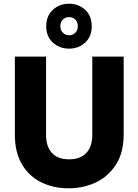

<svg xmlns="http://www.w3.org/2000/svg" viewBox="-20 -1007 745 1034"><path d="M60 -702H228V-281Q228 -218 259.5 -183.5Q291 -149 352 -149Q413 -149 445 -183.5Q477 -218 477 -281V-702H646V-282Q646 -186 605 -121.5Q564 -57 497 -25Q430 7 349 7Q268 7 202.5 -25Q137 -57 98.5 -121.5Q60 -186 60 -282ZM474 -865Q474 -810 438.5 -777.5Q403 -745 352 -745Q301 -745 265 -777.5Q229 -810 229 -865Q229 -922 265 -954.5Q301 -987 352 -987Q403 -987 438.5 -954.5Q474 -922 474 -865ZM399 -866Q399 -889 385.5 -902Q372 -915 352 -915Q333 -915 319 -902Q305 -889 305 -866Q305 -844 319 -830.5Q333 -817 352 -817Q372 -817 385.5 -830.5Q399 -844 399 -866Z"/></svg>

Font: Parkinsans
Style: Bold
Weight: 700
Designer: Red Stone, Indian Type Foundry
Foundry: Indian Type Foundry
Version: Version 1.000